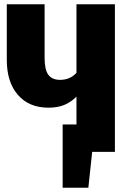

<svg xmlns="http://www.w3.org/2000/svg" viewBox="-20 -715 606 904"><path d="M521 -695V0H414L396 169H275V-129H340V-260Q313 -233 281.5 -220.5Q250 -208 208 -208Q117 -208 64.5 -268Q12 -328 12 -433V-695H190V-443Q190 -387 207.5 -363Q225 -339 263 -339Q310 -339 340 -372V-695Z"/></svg>

Font: Fira Sans Condensed ExtraBold
Style: Regular
Weight: 800
Width: 3
Designer: Carrois Corporate & Edenspiekermann AG
Foundry: Carrois Corporate GbR & Edenspiekermann AG
Version: Version 4.203